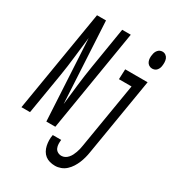

<svg xmlns="http://www.w3.org/2000/svg" viewBox="-262 -866 1085 1202"><g transform="rotate(30 281.0 -265.0)"><path d="M-38 0 84 -735H149L181 -149Q189 -222 197.5 -295Q206 -368 218 -441L266 -735H328L207 0H142L110 -586Q101 -513 93 -440Q85 -367 73 -294L24 0ZM549 -618Q536 -618 525.5 -625Q515 -632 510 -643.5Q505 -655 504.5 -668.5Q504 -682 507 -695Q508 -704 511.5 -712.5Q515 -721 521.5 -728.5Q528 -736 536.5 -739.5Q545 -743 554 -743Q567 -743 577.5 -735.5Q588 -728 592.5 -716.5Q597 -705 597.5 -691.5Q598 -678 596 -665Q595 -656 591.5 -647.5Q588 -639 581.5 -631.5Q575 -624 566 -621Q557 -618 549 -618ZM327 213Q307 213 288.5 208Q270 203 256 192Q242 181 233 165Q224 149 220 130.5Q216 112 215.5 92.5Q215 73 219 54Q219 53 219 53Q219 53 219 53H280Q280 53 280 53Q280 53 280 53Q278 68 278.5 83Q279 98 284.5 111Q290 124 302.5 131.5Q315 139 330 139Q343 139 355 133Q367 127 376.5 116Q386 105 392 93Q398 81 402.5 68.5Q407 56 410 43.5Q413 31 415 18L494 -457H403L406 -530H568L475 30Q472 50 466.5 70.5Q461 91 453 110.5Q445 130 433 149Q421 168 404.5 183Q388 198 367.5 205.5Q347 213 327 213Z"/></g></svg>

Font: Iosevka Curly Extended Oblique
Style: Regular
Weight: 400
Width: 7
Italic angle: -9°
Monospace: yes
Designer: Belleve Invis
Foundry: Belleve Invis
Version: Version 11.1.0; ttfautohint (v1.8.3)